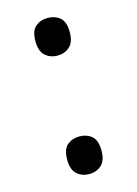

<svg xmlns="http://www.w3.org/2000/svg" viewBox="-92 -603 479 670"><g transform="rotate(-15 147.0 -268.0)"><path d="M147 -414Q121 -414 103 -430Q85 -446 85 -482Q85 -520 103 -535Q121 -550 147 -550Q173 -550 191 -535Q209 -520 209 -482Q209 -446 191 -430Q173 -414 147 -414ZM147 14Q121 14 103 -2Q85 -18 85 -54Q85 -92 103 -107Q121 -122 147 -122Q173 -122 191 -107Q209 -92 209 -54Q209 -18 191 -2Q173 14 147 14Z"/></g></svg>

Font: lbangla25
Style: Book
Weight: 400
Designer: Jelle Bosma - Monotype Design Team
Foundry: Monotype Imaging Inc.
Version: Version 2.003